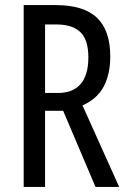

<svg xmlns="http://www.w3.org/2000/svg" viewBox="-20 -734 501 754"><path d="M199 -714Q309 -714 361 -664Q413 -614 413 -513Q413 -443 387.5 -394.5Q362 -346 304 -320L448 0H355L228 -299H157V0H73V-714ZM200 -638H157V-369H209Q266 -369 296.5 -404Q327 -439 327 -509Q327 -577 296 -607.5Q265 -638 200 -638Z"/></svg>

Font: Noto Sans Khmer UI ExtraCondensed
Style: Regular
Weight: 400
Width: 2
Designer: Danh Hong and the Monotype Design Team
Foundry: Monotype Imaging Inc.
Version: Version 2.002; ttfautohint (v1.8.4.7-5d5b)